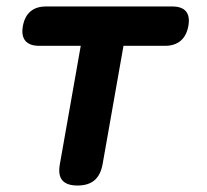

<svg xmlns="http://www.w3.org/2000/svg" viewBox="-20 -570 640 593"><path d="M229.4 -428.5H101Q71.2 -428.5 58.2 -444.1Q45.3 -459.8 50.7 -489.6Q56.1 -519.4 74.1 -534.7Q92.1 -550 121.9 -550H512.1Q541.9 -550 554.5 -534.7Q567.1 -519.4 561.7 -489.6Q556.3 -459.8 538 -444.1Q519.6 -428.5 489.8 -428.5H361.4L296.9 -63Q290.8 -29.5 271.9 -13.3Q252.9 3 219.4 3Q185.9 3 172.3 -13.3Q158.8 -29.5 164.9 -63Z"/></svg>

Font: Maple Mono
Style: Italic
Weight: 400
Italic angle: -10°
Monospace: yes
Designer: subframe7536
Version: Version 7.300